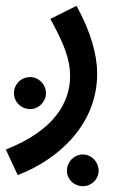

<svg xmlns="http://www.w3.org/2000/svg" viewBox="-49 -372 416 660"><path d="M12 230C154 175 285 55 285 -119C285 -183 264 -261 214 -352L124 -307C172 -220 192 -167 192 -111C192 -21 139 76 -29 142ZM55 3C84 3 109 -22 109 -52C109 -82 84 -107 55 -107C23 -107 -1 -82 -1 -52C-1 -22 23 3 55 3ZM236 268C266 268 290 244 290 215C290 185 266 159 236 159C205 159 181 185 181 215C181 244 205 268 236 268Z"/></svg>

Font: Noto Sans Arabic UI SmCn Md
Style: Regular
Weight: 500
Width: 4
Designer: Monotype Design Team, Nadine Chahine and Nizar Qandah
Foundry: Monotype Imaging Inc.
Version: Version 2.010